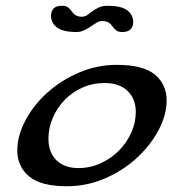

<svg xmlns="http://www.w3.org/2000/svg" viewBox="-20 -632 638 666"><path d="M385 -407Q477 -407 517.5 -373Q558 -339 558 -284Q558 -233 530 -180.5Q502 -128 455 -84.5Q408 -41 345 -13.5Q282 14 212 14Q121 14 80.5 -20.5Q40 -55 40 -110Q40 -161 68 -214Q96 -267 143.5 -310Q191 -353 253.5 -380Q316 -407 385 -407ZM343 -344Q301 -344 265.5 -328Q230 -312 204 -285Q178 -258 163 -223Q148 -188 148 -151Q148 -103 176 -76Q204 -49 252 -49Q293 -49 329 -65.5Q365 -82 392 -109Q419 -136 435 -171Q451 -206 451 -244Q451 -289 422.5 -316.5Q394 -344 343 -344ZM354 -612Q400 -612 421 -596.5Q442 -581 442 -555Q442 -540 433 -530.5Q424 -521 404 -521Q390 -521 382.5 -527Q375 -533 368 -543Q357 -559 335 -559Q324 -559 314.5 -553Q305 -547 294.5 -540Q284 -533 272 -527Q260 -521 245 -521Q199 -521 178 -536.5Q157 -552 157 -578Q157 -593 166 -602.5Q175 -612 195 -612Q209 -612 216.5 -606Q224 -600 231 -590Q242 -574 264 -574Q275 -574 283 -580Q291 -586 300.5 -593Q310 -600 322.5 -606Q335 -612 354 -612Z"/></svg>

Font: Sofadi One
Style: Regular
Weight: 400
Designer: Botjo Nikoltchev
Foundry: Botjo Nikoltchev
Version: Version 1.002